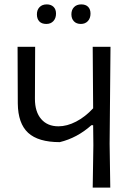

<svg xmlns="http://www.w3.org/2000/svg" viewBox="-20 -854 629 874"><path d="M479 -200 482 0H402L405 -193L404 -284H396Q331 -226 252 -207Q154 -207 108 -249.5Q62 -292 61 -383L60 -641H140L139 -404Q139 -345 167.5 -312Q196 -279 246 -279Q285 -279 326.5 -300.5Q368 -322 404 -361L402 -641H483ZM235 -792Q235 -771 223 -758Q211 -745 191 -745Q170 -745 159 -756.5Q148 -768 148 -789Q148 -809 160 -821.5Q172 -834 193 -834Q212 -834 223.5 -823Q235 -812 235 -792ZM392 -792Q392 -771 380 -758Q368 -745 348 -745Q328 -745 316.5 -757Q305 -769 305 -789Q305 -809 317 -821.5Q329 -834 350 -834Q370 -834 381 -823Q392 -812 392 -792Z"/></svg>

Font: Alegreya Sans
Style: Regular
Weight: 400
Designer: Juan Pablo del Peral
Foundry: Huerta Tipografica
Version: Version 2.008; ttfautohint (v1.6)